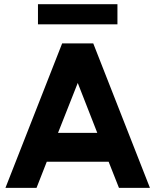

<svg xmlns="http://www.w3.org/2000/svg" viewBox="-20 -906 749 926"><path d="M163.1 -788.6V-885.7H546.4V-788.6ZM6.3 0 279.8 -696.8H429.7L703.1 0H553.7L503.9 -126H205.6L156.2 0ZM259.8 -265.1H449.2L355 -505.9Z"/></svg>

Font: Basically A Sans Serif
Style: Bold
Weight: 700
Designer: Hyung-Suk Kim
Foundry: Mental Design
Version: 1.000